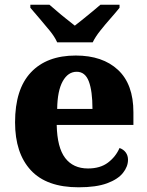

<svg xmlns="http://www.w3.org/2000/svg" viewBox="-20 -786 626 816"><path d="M314 10Q178 10 111 -62.5Q44 -135 44 -266Q44 -407 111.5 -478.5Q179 -550 302 -550Q416 -550 481.5 -489Q547 -428 547 -309V-255H221Q223 -159 257 -114.5Q291 -70 354 -70Q406 -70 439 -95Q472 -120 488 -157Q505 -151 514.5 -138Q524 -125 524 -107Q524 -78 502.5 -51Q481 -24 435 -7Q389 10 314 10ZM373 -323Q373 -399 357.5 -440Q342 -481 306 -481Q269 -481 246.5 -440.5Q224 -400 223 -323ZM223 -606Q213 -629 191.5 -655.5Q170 -682 147.5 -708Q125 -734 109 -753V-766H190Q202 -756 221.5 -739Q241 -722 262 -705.5Q283 -689 298 -677Q313 -689 334 -705.5Q355 -722 375 -739Q395 -756 407 -766H488V-753Q473 -734 450 -708Q427 -682 406 -655.5Q385 -629 374 -606Z"/></svg>

Font: Noto Serif Armenian ExtraBold
Style: Regular
Weight: 800
Version: Version 2.007